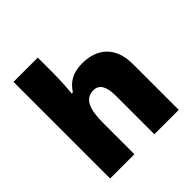

<svg xmlns="http://www.w3.org/2000/svg" viewBox="-199 -965 1068 1068"><g transform="rotate(-45 335.0 -431.0)"><path d="M257 -703V-811H66V-51H257V-294C257 -403 279 -464 348 -464C393 -464 414 -426 414 -353V-51H606V-411C606 -554 519 -614 410 -614C344 -614 294 -593 258 -536H249C252 -565 257 -621 257 -703Z"/></g></svg>

Font: Noto Sans Tamil UI Black
Style: Regular
Weight: 900
Designer: Jelle Bosma - Monotype Design Team
Foundry: Monotype Imaging Inc.
Version: Version 2.004